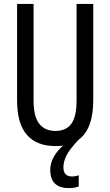

<svg xmlns="http://www.w3.org/2000/svg" viewBox="-20 -734 562 978"><path d="M303 118Q303 165 347 165Q357 165 366 163Q375 161 381 159V216Q371 220 357.5 222Q344 224 330 224Q236 224 236 131Q236 96 254.5 64Q273 32 301 8Q282 10 262 10Q167 10 117 -47Q67 -104 67 -223V-714H151V-222Q151 -140 180 -103.5Q209 -67 262 -67Q316 -67 343 -103Q370 -139 370 -223V-714H455V-224Q455 -76 380 -22Q333 28 318 59Q303 90 303 118Z"/></svg>

Font: Noto Sans Lao ExtraCondensed
Style: Regular
Weight: 400
Width: 2
Designer: Monotype Design Team
Foundry: Monotype Imaging Inc.
Version: Version 2.003; ttfautohint (v1.8.4.7-5d5b)